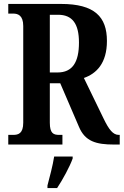

<svg xmlns="http://www.w3.org/2000/svg" viewBox="-20 -734 628 975"><path d="M22 0H297V-49H281C252 -49 233 -56 233 -111V-311H286L381 -90C412 -16 468 0 559 0H588V-49H583C554 -49 533 -76 506 -132L406 -338C469 -360 523 -412 523 -526C523 -649 460 -714 290 -714H22V-665H47C70 -665 98 -657 98 -602V-111C98 -56 73 -49 47 -49H22ZM272 -366H233V-659H275C347 -659 381 -614 381 -518C381 -418 348 -366 272 -366ZM221 208V221H270C298 179 334 113 349 71V61H255C248 107 232 166 221 208Z"/></svg>

Font: Noto Serif Bengali ExtraCondensed
Style: Bold
Weight: 700
Width: 2
Designer: Juan Bruce, Universal Thirst, Indian Type Foundry and the Monotype Design Team.
Foundry: Monotype Imaging Inc.
Version: Version 2.003